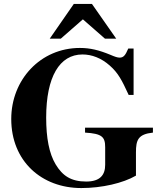

<svg xmlns="http://www.w3.org/2000/svg" viewBox="-20 -934 818 973"><path d="M569 -738 446 -914H354L232 -738H288L400 -836L512 -738ZM755 -287H411V-262C497 -257 513 -240 513 -188V-99C513 -48 488 -14 417 -14C340 -14 297 -43 262 -101C229 -156 214 -235 214 -338C214 -545 282 -658 398 -658C445 -658 493 -640 536 -602C579 -564 597 -529 632 -453H657V-688H630C615 -652 605 -642 586 -642C576 -642 563 -646 540 -656C482 -680 437 -691 385 -691C185 -691 37 -530 37 -331C37 -117 191 19 392 19C496 19 604 -6 669 -44V-162C669 -225 680 -254 755 -262Z"/></svg>

Font: STIXGeneral
Style: Bold
Weight: 700
Designer: MicroPress Inc., with final additions and corrections provided by Coen Hoffman, Elsevier (retired)
Version: Version 1.1.0